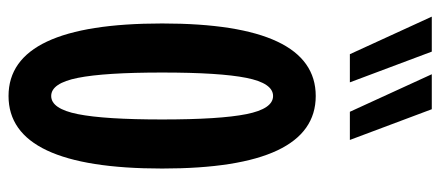

<svg xmlns="http://www.w3.org/2000/svg" viewBox="-311 -711 1032 450"><g transform="rotate(90 205.0 -486.0)"><path d="M375 -350Q375 10 205 10Q35 10 35 -350Q35 -710 205 -710Q375 -710 375 -350ZM162.5 -152.5Q175 -90 205 -90Q235 -90 247.5 -152.5Q260 -215 260 -350Q260 -485 247.5 -547.5Q235 -610 205 -610Q175 -610 162.5 -547.5Q150 -485 150 -350Q150 -215 162.5 -152.5ZM173 -790H107L19 -982H101ZM308 -790H242L154 -982H236Z"/></g></svg>

Font: Gully ECD Medium
Style: Regular
Weight: 500
Width: 2
Designer: jaikishan Patel
Foundry: MagicType
Version: Version 1.000;Glyphs 3.2 (3242)